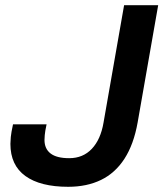

<svg xmlns="http://www.w3.org/2000/svg" viewBox="-20 -706 628 738"><path d="M242 12Q135 12 77.5 -29.5Q20 -71 20 -153Q20 -163 21.5 -179.5Q23 -196 30 -228H159Q153 -200 152 -186.5Q151 -173 151 -168Q151 -134 174.5 -116Q198 -98 246 -98Q299 -98 333 -134Q367 -170 378 -235L457 -686H588L509 -235Q494 -151 458.5 -96Q423 -41 368.5 -14.5Q314 12 242 12Z"/></svg>

Font: Archivo SemiBold SemiBold
Style: Italic
Weight: 600
Italic angle: -10°
Version: Version 2.001